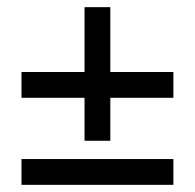

<svg xmlns="http://www.w3.org/2000/svg" viewBox="-20 -694 545 536"><path d="M40 -493H216V-674H288V-493H464V-421H288V-301H216V-421H40ZM40 -250H464V-178H40Z"/></svg>

Font: PT Sans
Style: Regular
Weight: 400
Version: Version 2.003W OFL; ttfautohint (v1.6)